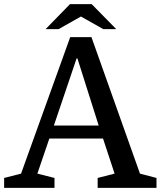

<svg xmlns="http://www.w3.org/2000/svg" viewBox="-29 -910 778 930"><path d="M526 -69 470 -239H210L152 -69L235 -48V0H-9V-48L73 -69L311 -730H414L649 -69L729 -48V0H444V-48ZM342 -627 232 -302H449L346 -627ZM534 -769 415 -890H310L192 -769H255L363 -830L471 -769Z"/></svg>

Font: Domine Medium
Style: Regular
Weight: 500
Designer: Pablo Impallari, Rodrigo Fuenzalida, Brenda Gallo
Foundry: Pablo Impallari, Rodrigo Fuenzalida, Brenda Gallo
Version: Version 2.000